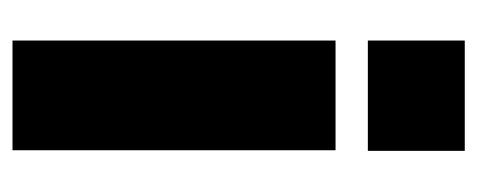

<svg xmlns="http://www.w3.org/2000/svg" viewBox="-254 -528 782 315"><g transform="rotate(90 137.5 -371.0)"><path d="M227 -530H47V0H227ZM228 -742H47V-583H228Z"/></g></svg>

Font: Bisquit Text
Style: Bold
Weight: 800
Version: Version 1.004;Glyphs 3.2.3 (3260)